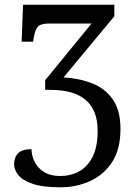

<svg xmlns="http://www.w3.org/2000/svg" viewBox="-20 -556 587 816"><path d="M237 240Q161 240 118 225Q75 210 57.5 187.5Q40 165 40 142Q40 113 57 95.5Q74 78 114 78Q114 105 127 131.5Q140 158 167 175Q194 192 236 192Q280 192 316 172.5Q352 153 373.5 110.5Q395 68 395 0Q395 -174 195 -174H172V-215L369 -456H188Q153 -456 140.5 -442Q128 -428 123 -393L121 -379H72L78 -536H466V-487L250 -227Q319 -223 373.5 -201Q428 -179 460 -132.5Q492 -86 492 -8Q492 79 456 133.5Q420 188 362 214Q304 240 237 240Z"/></svg>

Font: NotoSerif-Regular
Style: Regular
Weight: 400
Designer: Monotype Design Team
Foundry: Monotype Imaging Inc.
Version: Version 2.007; ttfautohint (v1.8) -l 8 -r 50 -G 200 -x 14 -D